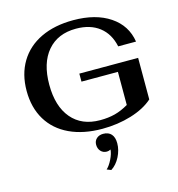

<svg xmlns="http://www.w3.org/2000/svg" viewBox="-138 -828 1139 1227"><g transform="rotate(-15 432.0 -215.0)"><path d="M54 -349Q54 -459 103 -540.5Q152 -622 243 -665.5Q334 -709 458 -709Q606 -709 700 -646Q794 -583 811 -473H693Q675 -559 615 -605.5Q555 -652 461 -652Q340 -652 272 -572.5Q204 -493 204 -350Q204 -207 271.5 -127Q339 -47 461 -47Q515 -47 559 -58.5Q603 -70 649 -97V-316H408V-369H797V-94Q742 -45 652 -17.5Q562 10 460 10Q335 10 243.5 -33Q152 -76 103 -157Q54 -238 54 -349ZM418 268Q438 250 455.5 214.5Q473 179 475 151Q462 158 450 158Q425 158 409.5 141Q394 124 394 98Q394 73 411 57.5Q428 42 455 42Q490 42 508.5 63Q527 84 527 123Q527 168 504.5 212Q482 256 446 279Z"/></g></svg>

Font: Fahkwang SemiBold
Style: Regular
Weight: 600
Designer: Suppakit Chalermlarp | Katatrad Co.,Ltd.
Foundry: Cadson Demak Co.,Ltd.
Version: Version 1.000; ttfautohint (v1.6)